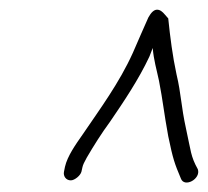

<svg xmlns="http://www.w3.org/2000/svg" viewBox="-20 -666 429 396"><path d="M112 -312C110 -303 116 -294 126 -294C134 -294 146 -304 148 -312L150 -321C151 -326 154 -332 159 -341C173 -365 190 -392 207 -415C235 -456 266 -502 288 -549L295 -567C297 -542 303 -523 308 -499C316 -458 318 -434 327 -385C337 -337 340 -329 353 -298C360 -278 395 -297 388 -317C373 -344 374 -354 364 -399C353 -449 354 -471 344 -513C336 -550 331 -589 327 -628L320 -636C315 -642 310 -646 304 -646C298 -646 292 -641 286 -630C275 -605 266 -585 254 -557C226 -495 186 -441 150 -388C136 -368 119 -344 114 -322Z"/></svg>

Font: Stray Cat
Style: ExtObl
Weight: 400
Version: Version 1.0